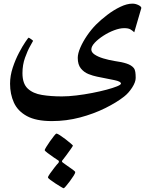

<svg xmlns="http://www.w3.org/2000/svg" viewBox="-20 -489 841 1044"><path d="M748.5 -445.3 710 -313.5Q699.2 -323.7 688.2 -329.8Q677.2 -335.9 654.8 -335.9Q631.3 -335.9 600.8 -324.5Q570.3 -313 542 -294.7Q513.7 -276.4 495.1 -256.6Q476.6 -236.8 476.6 -219.7Q476.6 -204.6 494.6 -192.4Q512.7 -180.2 541.7 -171.4Q570.8 -162.6 603.5 -157.2Q643.1 -151.9 668.7 -143.3Q694.3 -134.8 707 -119.6Q713.9 -110.8 715.8 -97.4Q717.8 -84 717.8 -65.4Q717.8 -42.5 698.5 -12.7Q679.2 17.1 654.8 36.1Q613.8 68.4 551.8 99.1Q489.7 129.9 415.3 149.7Q340.8 169.4 262.2 169.4Q176.3 169.4 126.5 142.3Q76.7 115.2 55.7 69.1Q34.7 22.9 34.7 -33.7Q34.7 -77.1 49.3 -121.3Q64 -165.5 83.5 -202.4Q103 -239.3 118.4 -261.7Q133.8 -284.2 135.3 -284.2Q137.7 -284.2 149.2 -276.1Q160.6 -268.1 159.7 -266.6Q158.7 -263.7 144.3 -238.8Q129.9 -213.9 116 -175Q102.1 -136.2 102.1 -91.3Q102.1 -34.2 130.9 -7.3Q159.7 19.5 208.3 27.3Q256.8 35.2 316.4 35.2Q352.1 35.2 395 30Q438 24.9 480.7 16.6Q523.4 8.3 559.1 -1.2Q594.7 -10.7 616.2 -19.5Q637.7 -28.3 637.7 -34.7Q637.7 -45.9 602.8 -53.2Q567.9 -60.5 507.3 -72.3Q485.4 -76.7 460.9 -86.4Q436.5 -96.2 419.7 -116.9Q402.8 -137.7 402.8 -174.3Q402.8 -197.8 416.7 -230Q430.7 -262.2 453.1 -295.2Q475.6 -328.1 501.5 -354.5Q528.8 -381.8 563.5 -408.2Q598.1 -434.6 634.3 -451.9Q670.4 -469.2 700.2 -469.2Q716.8 -469.2 732.7 -461.4Q748.5 -453.6 748.5 -445.3ZM389.2 447.3Q389.2 452.6 380.4 466.6Q371.6 480.5 359.9 496.3Q348.1 512.2 338.4 523.4Q328.6 534.7 326.2 534.7Q324.2 534.7 311 526.9Q297.9 519 281.5 508.5Q265.1 498 252.9 488.5Q240.7 479 240.7 476.1Q240.7 470.7 252.2 454.3Q263.7 438 277.1 420.9Q290.5 403.8 297.4 397Q300.3 392.6 300.3 390.1Q300.3 386.2 298.3 384.3Q290.5 379.4 272.5 367.2Q254.4 355 238.8 343Q223.1 331.1 223.1 327.1Q223.1 324.2 231.4 310.3Q239.7 296.4 251.7 279.5Q263.7 262.7 273.7 250Q283.7 237.3 287.1 237.3Q292 237.3 306.2 246.6Q320.3 255.9 336.7 268.3Q353 280.8 364.7 291Q376.5 301.3 376.5 302.7Q376.5 304.7 365.5 320.6Q354.5 336.4 341.6 353.8Q328.6 371.1 323.2 377.9Q321.8 379.4 319.3 382.6Q316.9 385.7 316.9 389.2Q316.9 391.6 322.8 396Q329.6 401.4 345.7 412.4Q361.8 423.3 375.5 433.3Q389.2 443.4 389.2 447.3Z"/></svg>

Font: Scheherazade New
Style: Bold
Weight: 700
Designer: SIL International
Foundry: SIL International
Version: Version 4.000